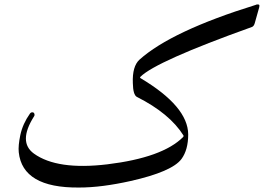

<svg xmlns="http://www.w3.org/2000/svg" viewBox="-20 -774 1242 860"><path d="M800 -160Q803 -163 802 -167Q740 -266 593 -340Q576 -349 575 -402Q572 -477 605 -507Q748 -635 1125 -752Q1129 -754 1131.5 -754Q1134 -754 1136 -754Q1142 -754 1142 -748Q1142 -745 1141 -741L1121 -670Q1117 -656 1108 -653Q678 -499 609 -430Q605 -426 611 -423Q822 -297 823 -172Q823 -103 793 -62Q751 -5 564 37Q501 51 443.5 58.5Q386 66 333 66Q81 68 64 -92Q61 -121 71 -169Q82 -220 114 -265Q118 -271 125 -271Q132 -271 134 -264Q136 -257 132 -252Q60 -138 132 -86Q236 -11 461 -38Q708 -68 800 -160Z"/></svg>

Font: Amiri
Style: Regular
Weight: 400
Designer: Khaled Hosny
Version: Version 0.114